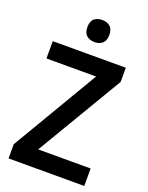

<svg xmlns="http://www.w3.org/2000/svg" viewBox="-168 -1009 846 1094"><g transform="rotate(20 254.5 -462.0)"><path d="M484 0H25V-86L334 -609H33V-714H476V-628L166 -106H484ZM258 -924Q287 -924 305.5 -908Q324 -892 324 -857Q324 -822 305.5 -806Q287 -790 258 -790Q229 -790 210 -806Q191 -822 191 -857Q191 -893 209.5 -908.5Q228 -924 258 -924Z"/></g></svg>

Font: Noto Sans Tamil SemiCondensed SemiBold
Style: Regular
Weight: 600
Width: 4
Designer: Jelle Bosma - Monotype Design Team
Foundry: Monotype Imaging Inc.
Version: Version 2.004; ttfautohint (v1.8.4.7-5d5b)